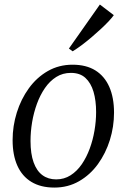

<svg xmlns="http://www.w3.org/2000/svg" viewBox="-20 -838 572 868"><path d="M308 -545.5Q369.5 -545.5 411 -519.8Q452.5 -494 474 -445.5Q495.5 -397 495.5 -328.5Q495.5 -265.5 476.8 -205.2Q458 -145 422.8 -96.2Q387.5 -47.5 337.5 -18.8Q287.5 10 225.5 10Q164.5 10 122.2 -15.5Q80 -41 58.5 -89Q37 -137 37 -204.5Q37 -268.5 56 -329.2Q75 -390 110.5 -439Q146 -488 196.2 -516.8Q246.5 -545.5 308 -545.5ZM300.5 -508.5Q263.5 -508.5 234.2 -490Q205 -471.5 183.2 -440Q161.5 -408.5 147 -368.8Q132.5 -329 125.2 -285.8Q118 -242.5 118 -201Q118 -142.5 132 -103.8Q146 -65 172 -46Q198 -27 234 -27Q270 -27 299 -45.5Q328 -64 349.5 -95.2Q371 -126.5 385.5 -165.8Q400 -205 407.2 -247.8Q414.5 -290.5 414.5 -331.5Q414.5 -383.5 402.8 -423.2Q391 -463 366.2 -485.8Q341.5 -508.5 300.5 -508.5ZM291.5 -618.5 431.5 -817.5 494.5 -769.5Q486 -757.5 470.8 -741.2Q455.5 -725 435.5 -706.5Q415.5 -688 393.8 -669.5Q372 -651 350 -634.5Q328 -618 308.5 -606Z"/></svg>

Font: Merriweather 72pt Light
Style: Italic
Weight: 300
Italic angle: -7.8°
Version: Version 2.101